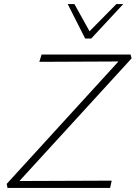

<svg xmlns="http://www.w3.org/2000/svg" viewBox="-20 -927 669 947"><path d="M17 0 13 -20 590 -652 603 -624 174 -622 185 -658H624L629 -639L50 -6L39 -34L531 -36L523 0ZM400 -737 411 -762 554 -907H588L430 -737ZM400 -737 314 -907H347L427 -763L430 -737Z"/></svg>

Font: Ysabeau ExtraLight
Style: Italic
Weight: 250
Italic angle: -12°
Version: Version 2.000;gftools[0.9.27.dev2+g8671c4b]